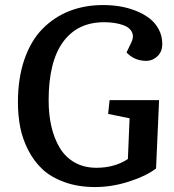

<svg xmlns="http://www.w3.org/2000/svg" viewBox="-20 -735 697 769"><path d="M617.2 -334 605 -60.1Q565.4 -29.8 496.8 -7.8Q428.2 14.2 360.8 14.2Q293 14.2 238.8 -5.4Q184.6 -24.9 150.1 -57.1Q115.7 -89.4 93 -133.8Q70.3 -178.2 61 -225.3Q51.8 -272.5 51.8 -325.2Q51.8 -421.4 77.6 -496.6Q103.5 -571.8 149.9 -619.1Q196.3 -666.5 257.8 -690.7Q319.3 -714.8 393.1 -714.8Q427.2 -714.8 460 -709.5Q492.7 -704.1 523.7 -691.9Q554.7 -679.7 578.1 -661.9Q601.6 -644 615.7 -617.7Q629.9 -591.3 629.9 -559.1Q629.9 -527.8 610.4 -509.5Q590.8 -491.2 565.9 -491.2Q518.6 -491.2 486.8 -524.9L505.9 -564.9Q514.6 -583 511.7 -596.4Q508.8 -609.9 499 -619.4Q489.3 -628.9 472.4 -634.8Q455.6 -640.6 436.8 -643.3Q418 -646 397 -646Q290 -646 232.4 -566.7Q174.8 -487.3 174.8 -333Q174.8 -276.4 185.8 -228.5Q196.8 -180.7 219.2 -143.1Q241.7 -105.5 279.3 -84.2Q316.9 -63 366.2 -63Q439 -63 492.2 -98.1L499 -261.2L413.1 -278.8L418.9 -334Z"/></svg>

Font: Literata Book SemiBold
Style: Italic
Weight: 600
Italic angle: -3°
Designer: Latin by Veronika Burian and Jose Scaglione. Greek by Irene Vlachou. Cyrillic by Vera Evstafieva
Foundry: TypeTogether
Version: Version 1.003;PS 001.003;hotconv 1.0.88;makeotf.lib2.5.64775